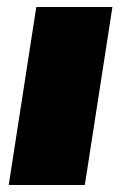

<svg xmlns="http://www.w3.org/2000/svg" viewBox="-20 -530 346 550"><path d="M5 0 84 -510H302L223 0Z"/></svg>

Font: Azeri Sans Black
Style: Italic
Weight: 900
Designer: Hector Gatti & Omnibus-Type (original fonts) / Cristiano Sobral (main changes and remastering)
Foundry: Omnibus-Type
Version: Version 0.07;August 21, 2020;FontCreator 13.0.0.2681 64-bit;